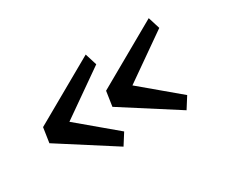

<svg xmlns="http://www.w3.org/2000/svg" viewBox="-83 -751 1052 897"><g transform="rotate(-30 443.0 -302.5)"><path d="M369 -72 77 -259 89 -339 431 -533 451 -469 208 -299 407 -132ZM709 -72 417 -259 429 -339 771 -533 791 -469 548 -299 747 -132Z"/></g></svg>

Font: Koeln Type Sans
Style: Italic
Weight: 400
Italic angle: -7.5°
Designer: Eben Sorkin
Foundry: Eben Sorkin
Version: Version 2.001